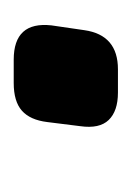

<svg xmlns="http://www.w3.org/2000/svg" viewBox="24 -216 192 280"><g transform="rotate(90 120.0 -76.0)"><path d="M115 -152Q142 -152 155 -138.5Q168 -125 164 -97L158 -49Q155 -24 141.5 -12Q128 0 101 0H67Q11 0 17 -55L24 -103Q31 -152 81 -152Z"/></g></svg>

Font: Exo 2
Style: Bold Italic
Weight: 700
Italic angle: -8°
Designer: Natanael Gama
Foundry: Natanael Gama
Version: Version 2.010